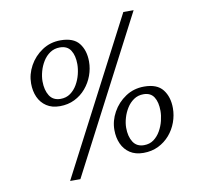

<svg xmlns="http://www.w3.org/2000/svg" viewBox="-91 -911 1097 1058"><g transform="rotate(-10 457.0 -382.0)"><path d="M233.5 -364.5Q189 -364.5 158.8 -384.5Q128.5 -404.5 113.2 -438.5Q98 -472.5 98 -515Q98 -566.5 124 -613.8Q150 -661 195.5 -691.2Q241 -721.5 298.5 -721.5Q371 -721.5 402.2 -681.5Q433.5 -641.5 433.5 -579Q433.5 -539.5 419.5 -501.2Q405.5 -463 379.2 -432Q353 -401 316 -382.8Q279 -364.5 233.5 -364.5ZM244 -403.5Q275.5 -403.5 298.8 -420.2Q322 -437 337.2 -463.2Q352.5 -489.5 360 -519.5Q367.5 -549.5 367.5 -576Q367.5 -624.5 348.5 -654Q329.5 -683.5 288 -683.5Q257 -683.5 233.2 -667.5Q209.5 -651.5 193.8 -626Q178 -600.5 170 -571.2Q162 -542 162 -516Q162 -467 182 -435.2Q202 -403.5 244 -403.5ZM667 -815H724.5L274 51H216.5ZM642.5 -31Q597.5 -31 567 -51Q536.5 -71 521 -105.5Q505.5 -140 505.5 -183Q505.5 -234.5 531.8 -282Q558 -329.5 603.8 -360Q649.5 -390.5 708 -390.5Q780.5 -390.5 812.2 -349.8Q844 -309 844 -246Q844 -206 830 -167.5Q816 -129 789.5 -98.2Q763 -67.5 725.8 -49.2Q688.5 -31 642.5 -31ZM652.5 -72.5Q684 -72.5 706.8 -89.2Q729.5 -106 744.5 -132.2Q759.5 -158.5 766.8 -188Q774 -217.5 774 -243Q774 -292 755.5 -320.8Q737 -349.5 697 -349.5Q666.5 -349.5 643 -333.5Q619.5 -317.5 603.8 -292.2Q588 -267 579.8 -238.2Q571.5 -209.5 571.5 -184Q571.5 -135 591.5 -103.8Q611.5 -72.5 652.5 -72.5Z"/></g></svg>

Font: Merriweather Light
Style: Italic
Weight: 300
Italic angle: -7.8°
Designer: Eben Sorkin
Foundry: Eben Sorkin
Version: Version 2.101